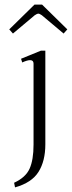

<svg xmlns="http://www.w3.org/2000/svg" viewBox="-20 -690 311 830"><path d="M20 -563 129 -670H162L271 -563L255 -545L161 -624Q151 -631 146 -631Q140 -631 130 -624L36 -545ZM41 100Q91 77 108 39Q125 1 125 -65V-415Q125 -430 110 -430Q98 -430 76 -420L71 -436L157 -471H176V-66Q176 6 146.5 53Q117 100 45 120Z"/></svg>

Font: Taviraj ExtraLight
Style: Regular
Weight: 200
Designer: Katatrad Team
Foundry: CadsonDemak
Version: Version 1.030